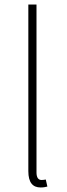

<svg xmlns="http://www.w3.org/2000/svg" viewBox="-20 -814 294 847"><path d="M159 13C174 13 180 11 189 9L182 -22C171 -20 167 -20 163 -20C149 -20 141 -31 141 -53V-794H105V-59C105 -8 125 13 159 13Z"/></svg>

Font: Genne Gothic ExtraLight
Style: Regular
Weight: 250
Designer: Ryoko NISHIZUKA (kana & ideographs); Paul D. Hunt (Latin, Greek & Cyrillic); Wenlong ZHANG (bopomofo); Sandoll Communica
Foundry: Adobe Systems Incorporated
Version: Version 1.004;PS 1.004;hotconv 16.6.51;makeotf.lib2.5.65220